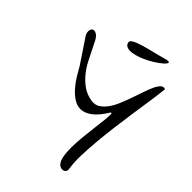

<svg xmlns="http://www.w3.org/2000/svg" viewBox="-254 -1023 1139 1139"><g transform="rotate(45 315.5 -453.0)"><path d="M454.1 -14.6Q438.5 -30.3 432.6 -62.5Q426.8 -94.7 427.2 -135.3Q427.7 -175.8 432.1 -221.2Q436.5 -266.6 441.9 -309.6Q447.3 -352.5 451.2 -388.2Q455.1 -423.8 454.1 -446.3H446.3Q409.2 -385.7 374.5 -359.9Q339.8 -334 308.1 -333Q276.4 -332 248 -350.6Q219.7 -369.1 195.8 -396.5Q171.9 -423.8 152.8 -455.6Q133.8 -487.3 120.1 -511.7L16.6 -667Q10.7 -679.7 10.7 -691.9Q10.7 -704.1 16.1 -711.9Q21.5 -719.7 31.2 -720.7Q41 -721.7 54.7 -712.9Q67.4 -704.1 79.6 -681.2Q91.8 -658.2 106.4 -627.4Q121.1 -596.7 139.2 -562.5Q157.2 -528.3 182.1 -498Q207 -467.8 239.7 -444.8Q272.5 -421.9 316.4 -415Q346.7 -410.2 369.6 -424.3Q392.6 -438.5 411.6 -464.4Q430.7 -490.2 445.3 -525.4Q460 -560.5 472.7 -596.7Q485.4 -632.8 497.1 -667.5Q508.8 -702.1 520.5 -727.5Q532.2 -752.9 545.9 -765.6Q559.6 -778.3 576.2 -771.5Q571.3 -722.7 562 -660.6Q552.7 -598.6 543 -531.7Q533.2 -464.8 524.4 -395.5Q515.6 -326.2 509.8 -260.7Q503.9 -195.3 502.4 -138.2Q501 -81.1 507.8 -38.1Q510.7 -24.4 505.9 -16.1Q501 -7.8 492.2 -4.9Q483.4 -2 473.1 -3.9Q462.9 -5.9 454.1 -14.6ZM234.4 -795.9Q232.4 -796.9 230 -802.7Q227.5 -808.6 226.6 -810.5Q220.7 -824.2 240.7 -835.9Q260.7 -847.7 294.4 -857.9Q328.1 -868.2 369.1 -877.9Q410.2 -887.7 447.3 -898.4Q478.5 -907.2 480 -898.9Q481.4 -890.6 463.9 -874.5Q446.3 -858.4 415.5 -838.9Q384.8 -819.3 350.6 -805.2Q316.4 -791 284.7 -786.1Q252.9 -781.2 234.4 -795.9Z"/></g></svg>

Font: Give You Glory
Style: Regular
Weight: 400
Designer: Kimberly Geswein
Foundry: Kimberly Geswein
Version: Version 1.002